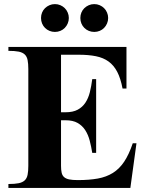

<svg xmlns="http://www.w3.org/2000/svg" viewBox="-20 -917 723 937"><path d="M507.8 -829.1Q507.8 -814.9 502.4 -802.5Q497.1 -790 488 -780.8Q479 -771.5 466.6 -766.4Q454.1 -761.2 439.9 -761.2Q425.8 -761.2 413.3 -766.4Q400.9 -771.5 391.6 -780.8Q382.3 -790 377.2 -802.5Q372.1 -814.9 372.1 -829.1Q372.1 -843.3 377.2 -855.7Q382.3 -868.2 391.6 -877.2Q400.9 -886.2 413.3 -891.6Q425.8 -897 439.9 -897Q454.1 -897 466.6 -891.6Q479 -886.2 488 -877.2Q497.1 -868.2 502.4 -855.7Q507.8 -843.3 507.8 -829.1ZM315.9 -829.1Q315.9 -814.9 310.5 -802.5Q305.2 -790 296.1 -780.8Q287.1 -771.5 274.7 -766.4Q262.2 -761.2 248 -761.2Q233.9 -761.2 221.4 -766.4Q209 -771.5 199.7 -780.8Q190.4 -790 185.3 -802.5Q180.2 -814.9 180.2 -829.1Q180.2 -843.3 185.3 -855.7Q190.4 -868.2 199.7 -877.2Q209 -886.2 221.4 -891.6Q233.9 -897 248 -897Q262.2 -897 274.7 -891.6Q287.1 -886.2 296.1 -877.2Q305.2 -868.2 310.5 -855.7Q315.9 -843.3 315.9 -829.1ZM616.2 0H21V-19Q52.2 -19 71.3 -22.9Q90.3 -26.9 100.8 -36.9Q111.3 -46.9 114.7 -64.2Q118.2 -81.5 118.2 -107.9V-580.1Q118.2 -606.4 114.7 -623.8Q111.3 -641.1 100.8 -651.1Q90.3 -661.1 71.3 -665Q52.2 -668.9 21 -668.9V-688H597.2V-484.9H578.1Q568.8 -534.2 552.2 -566.2Q535.6 -598.1 510 -616.7Q484.4 -635.3 448.2 -642.6Q412.1 -649.9 363.8 -649.9H277.8V-369.1H299.8Q335.9 -369.1 359.1 -381.6Q382.3 -394 396.7 -415.8Q411.1 -437.5 418.5 -467Q425.8 -496.6 430.2 -530.8H449.2V-170.9H430.2Q425.3 -202.1 417.7 -231Q410.2 -259.8 396 -281.7Q381.8 -303.7 358.9 -316.9Q335.9 -330.1 299.8 -330.1H277.8V-107.9Q277.8 -87.9 280.8 -74.5Q283.7 -61 292.5 -53Q301.3 -44.9 317.4 -41.5Q333.5 -38.1 359.9 -38.1Q415.5 -38.1 457.3 -45.7Q499 -53.2 531 -73.2Q563 -93.3 586.2 -128.2Q609.4 -163.1 627.9 -217.8H646Z"/></svg>

Font: Tai Heritage Pro
Style: Bold
Weight: 700
Designer: Faah Baccam, Walt Agee, Victor Gaultney, Annie Olsen, Eric Hays
Foundry: SIL International
Version: Version 2.600